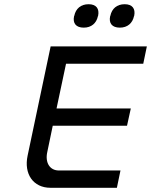

<svg xmlns="http://www.w3.org/2000/svg" viewBox="-20 -890 716 910"><path d="M220 -670 111 -153C92 -65 138 0 219 0H534L551 -82H259C216 -82 193 -119 204 -169L230 -294H582L600 -376H248L293 -588H659L676 -670ZM331 -813C324 -780 340 -759 377 -759C413 -759 437 -780 444 -813L445 -815C452 -849 436 -870 400 -870C363 -870 339 -849 332 -815ZM502 -813C495 -780 511 -759 548 -759C584 -759 608 -780 615 -813L616 -815C623 -849 607 -870 571 -870C534 -870 510 -849 503 -815Z"/></svg>

Font: LT Wave Mono
Style: Italic
Weight: 400
Designer: Daniel Lyons
Version: Version 2.5 (Glyphs App)